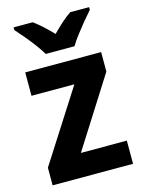

<svg xmlns="http://www.w3.org/2000/svg" viewBox="-116 -835 676 904"><g transform="rotate(-15 222.0 -383.0)"><path d="M418 0H26V-86L248 -433H39V-547H409V-452L194 -113H418ZM155 -606Q142 -628 122 -655Q102 -682 80 -708Q58 -734 41 -753V-766H134Q156 -750 178 -730Q200 -710 224 -685Q249 -710 271 -730Q293 -750 317 -766H409V-753Q392 -734 370.5 -708Q349 -682 328.5 -655Q308 -628 295 -606Z"/></g></svg>

Font: Noto Sans Hebrew SemiCondensed
Style: Bold
Weight: 700
Width: 4
Designer: Monotype Design Team
Foundry: Monotype Imaging Inc.
Version: Version 2.004; ttfautohint (v1.8.4.7-5d5b)